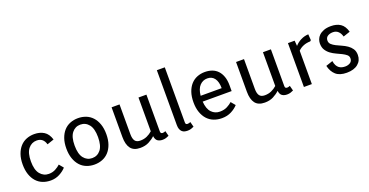

<svg xmlns="http://www.w3.org/2000/svg" viewBox="-32 -1458 4187 2180"><g transform="rotate(-20 2061.5 -367.5)"><path d="M414 -384Q391 -467 312 -467Q250 -467 210 -417.5Q170 -368 170 -265Q170 -162 211 -112.5Q252 -63 315 -63Q360 -63 396 -82.5Q432 -102 455 -124L498 -72Q467 -37 418 -11Q369 15 311 15Q258 15 214 -2.5Q170 -20 138 -55.5Q106 -91 88 -143.5Q70 -196 70 -265Q70 -334 88.5 -386.5Q107 -439 139 -474.5Q171 -510 215 -527.5Q259 -545 310 -545Q378 -545 426.5 -514.5Q475 -484 497 -412Z M598 -265Q598 -334 616.5 -386.5Q635 -439 667 -474.5Q699 -510 743.5 -527.5Q788 -545 839 -545Q890 -545 934.5 -527.5Q979 -510 1011.5 -474.5Q1044 -439 1062.5 -386.5Q1081 -334 1081 -265Q1081 -196 1062.5 -143.5Q1044 -91 1011.5 -55.5Q979 -20 934.5 -2.5Q890 15 839 15Q788 15 743.5 -2.5Q699 -20 667 -55.5Q635 -91 616.5 -143.5Q598 -196 598 -265ZM698 -265Q698 -162 737.5 -112.5Q777 -63 839 -63Q902 -63 941.5 -112.5Q981 -162 981 -265Q981 -368 941.5 -417.5Q902 -467 839 -467Q777 -467 737.5 -417.5Q698 -368 698 -265Z M1662 -85Q1662 -69 1669.5 -63.5Q1677 -58 1688 -58Q1696 -58 1705 -60.5Q1714 -63 1722 -67L1738 -5Q1722 3 1703 9Q1684 15 1661 15Q1626 15 1602 -1Q1578 -17 1572 -61Q1541 -31 1496.5 -8Q1452 15 1392 15Q1313 15 1277 -32.5Q1241 -80 1241 -171V-530H1337V-170Q1337 -116 1356 -89.5Q1375 -63 1420 -63Q1464 -63 1500 -79Q1536 -95 1566 -122V-530H1662Z M1964 -85Q1964 -69 1970.5 -63.5Q1977 -58 1988 -58Q1996 -58 2006 -60.5Q2016 -63 2024 -67L2040 -5Q2024 3 2005 9Q1986 15 1963 15Q1943 15 1926 10.5Q1909 6 1896 -6Q1883 -18 1875.5 -38Q1868 -58 1868 -88V-750H1964Z M2382 -63Q2433 -63 2470.5 -82.5Q2508 -102 2531 -124L2574 -72Q2543 -37 2493 -11Q2443 15 2379 15Q2326 15 2281 -2.5Q2236 -20 2203.5 -55.5Q2171 -91 2152.5 -143.5Q2134 -196 2134 -265Q2134 -334 2152 -386.5Q2170 -439 2202 -474.5Q2234 -510 2277.5 -527.5Q2321 -545 2372 -545Q2419 -545 2458.5 -530.5Q2498 -516 2526 -486Q2554 -456 2569.5 -411.5Q2585 -367 2585 -307V-237H2235Q2241 -148 2281.5 -105.5Q2322 -63 2382 -63ZM2373 -467Q2319 -467 2281.5 -427.5Q2244 -388 2236 -307H2490Q2490 -384 2459.5 -425.5Q2429 -467 2373 -467Z M3166 -85Q3166 -69 3173.5 -63.5Q3181 -58 3192 -58Q3200 -58 3209 -60.5Q3218 -63 3226 -67L3242 -5Q3226 3 3207 9Q3188 15 3165 15Q3130 15 3106 -1Q3082 -17 3076 -61Q3045 -31 3000.5 -8Q2956 15 2896 15Q2817 15 2781 -32.5Q2745 -80 2745 -171V-530H2841V-170Q2841 -116 2860 -89.5Q2879 -63 2924 -63Q2968 -63 3004 -79Q3040 -95 3070 -122V-530H3166Z M3453 -530 3458 -465Q3489 -500 3532 -521.5Q3575 -543 3623 -545L3628 -473L3616 -462Q3569 -461 3531.5 -445.5Q3494 -430 3468 -403V0H3372V-530Z M3893 -472Q3855 -472 3829 -455Q3803 -438 3803 -403Q3803 -375 3823 -356.5Q3843 -338 3873 -323Q3903 -308 3937.5 -293Q3972 -278 4002 -257.5Q4032 -237 4052 -207.5Q4072 -178 4072 -133Q4072 -66 4023 -25.5Q3974 15 3887 15Q3801 15 3755.5 -25.5Q3710 -66 3693 -138L3776 -166Q3781 -133 3792.5 -112Q3804 -91 3820 -79Q3836 -67 3855 -62.5Q3874 -58 3894 -58Q3928 -58 3954 -74.5Q3980 -91 3980 -126Q3980 -152 3960 -169Q3940 -186 3910 -201Q3880 -216 3845.5 -231.5Q3811 -247 3781 -269Q3751 -291 3731 -322.5Q3711 -354 3711 -401Q3711 -424 3720 -449.5Q3729 -475 3750.5 -496Q3772 -517 3807.5 -531Q3843 -545 3895 -545Q3964 -545 4009.5 -514.5Q4055 -484 4075 -412L3992 -384Q3981 -425 3956 -448.5Q3931 -472 3893 -472Z"/></g></svg>

Font: Orienta
Style: Regular
Weight: 400
Designer: Eduardo Rodriguez Tunni
Foundry: Eduardo Rodriguez Tunni
Version: Version 1.001